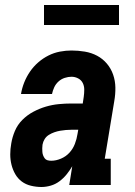

<svg xmlns="http://www.w3.org/2000/svg" viewBox="-20 -740 540 768"><path d="M146 8Q125 8 104 3Q83 -2 67 -14Q51 -26 41 -43.5Q31 -61 26 -81Q21 -101 21 -122.5Q21 -144 25 -166Q29 -191 39.5 -216Q50 -241 69.5 -260.5Q89 -280 113.5 -293Q138 -306 163.5 -313.5Q189 -321 215 -323.5Q241 -326 266 -326H311L315 -353Q317 -367 317 -381.5Q317 -396 311 -408Q305 -420 292.5 -426.5Q280 -433 266 -433Q253 -433 239 -428.5Q225 -424 214 -414Q203 -404 197 -391Q191 -378 188 -364H64Q68 -388 77 -410.5Q86 -433 100 -453.5Q114 -474 133 -490.5Q152 -507 174 -518Q196 -529 219.5 -533.5Q243 -538 266 -538Q293 -538 319.5 -533.5Q346 -529 368.5 -517Q391 -505 407.5 -485.5Q424 -466 432.5 -441.5Q441 -417 441.5 -390Q442 -363 437 -335L399 -105H423V0H257L269 -75Q259 -58 246.5 -42.5Q234 -27 218 -15Q202 -3 183 2.5Q164 8 146 8Q146 8 146 8Q146 8 146 8ZM185 -97Q204 -97 224 -105.5Q244 -114 258 -129.5Q272 -145 279.5 -164.5Q287 -184 290 -204L293 -221H266Q255 -221 243.5 -220Q232 -219 220.5 -217Q209 -215 197.5 -211Q186 -207 175.5 -200.5Q165 -194 158.5 -183.5Q152 -173 150 -161Q149 -154 149 -146.5Q149 -139 149.5 -132Q150 -125 152.5 -118.5Q155 -112 159 -106.5Q163 -101 170 -99Q177 -97 185 -97ZM156 -640V-720H456V-640Z"/></svg>

Font: Iosevka Slab Extrabold Oblique
Style: Regular
Weight: 800
Italic angle: -9°
Monospace: yes
Designer: Belleve Invis
Foundry: Belleve Invis
Version: Version 11.1.1; ttfautohint (v1.8.3)